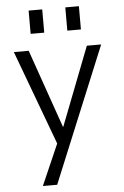

<svg xmlns="http://www.w3.org/2000/svg" viewBox="-62 -781 672 1044"><g transform="rotate(-5 273.5 -258.5)"><path d="M265.6 -91.8H267.6L433.6 -519.5H511.7L207 219.7H128.9L226.6 -3.9L35.2 -519.5H116.2ZM335 -610.4V-737.3H409.2V-610.4ZM134.8 -610.4V-737.3H209V-610.4Z"/></g></svg>

Font: Mgen+ 1c regular
Style: Regular
Weight: 400
Designer: [Source Han Sans]
Ryoko NISHIZUKA  (kana & ideographs); Paul D. Hunt (Latin, Greek & Cyrillic); Wenlong ZHANG  (bopomofo
Version: Version 1.059.20150602